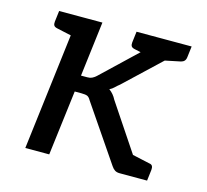

<svg xmlns="http://www.w3.org/2000/svg" viewBox="-80 -598 743 690"><g transform="rotate(15 291.5 -253.5)"><path d="M69 0 131 -507H220L195 -303H218Q228 -303 235 -306Q242 -309 251 -317L432 -489Q440 -497 448 -502Q456 -507 469 -507H550L339 -308Q330 -301 323 -294Q316 -287 306 -282Q323 -270 333 -250L500 0H420Q409 0 402 -4.5Q395 -9 389 -18L248 -225Q242 -236 235 -239Q228 -242 213 -242H188L158 0ZM437 -426 420 -459 426 -507H542L452 -429ZM420 0 383 -91 440 -78ZM161 -507 141 -429 68 -445Q59 -447 56 -452Q53 -457 54 -466L59 -507ZM552 -507 547 -466Q546 -457 541.5 -452Q537 -447 529 -445L452 -429L450 -507ZM449 -507 429 -429 356 -445Q347 -447 344 -452Q341 -457 342 -466L347 -507ZM420 0 440 -78 513 -62Q522 -61 525 -55.5Q528 -50 527 -41L522 0Z"/></g></svg>

Font: Aleo
Style: Italic
Weight: 400
Italic angle: -7°
Designer: Alessio Laiso
Foundry: Alessio Laiso
Version: Version 2.001;gftools[0.9.29]